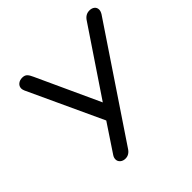

<svg xmlns="http://www.w3.org/2000/svg" viewBox="-180 -882 1059 1059"><g transform="rotate(-45 349.5 -352.5)"><path d="M178 -29Q178 -43 187 -56L294 -217L92 -653Q87 -665 87 -673Q87 -690 100 -701Q113 -712 133 -712Q152 -712 162 -702Q172 -692 181 -671L351 -301L607 -682Q626 -712 657 -712Q676 -712 687.5 -702.5Q699 -693 699 -677Q699 -665 690 -650L270 -24Q251 7 221 7Q202 7 190 -3.5Q178 -14 178 -29Z"/></g></svg>

Font: SN Pro
Style: Italic
Weight: 400
Italic angle: -9°
Designer: Tobias Whetton
Foundry: Supernotes
Version: Version 1.003